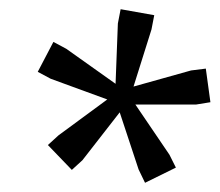

<svg xmlns="http://www.w3.org/2000/svg" viewBox="-20 -703 477 417"><path d="M362 -339 295 -306 281 -335 240 -459 159 -355 136 -334 84 -388 107 -409 213 -487 90 -532 62 -547 96 -612 124 -597 231 -521 236 -652 242 -683 315 -670 309 -639 270 -515 395 -550 427 -554 437 -481 406 -476H274L348 -367Z"/></svg>

Font: Inria Sans
Style: Italic
Weight: 400
Italic angle: -10°
Designer: Black Foundry Team
Foundry: Black Foundry
Version: Version 1.2; ttfautohint (v1.8.3)